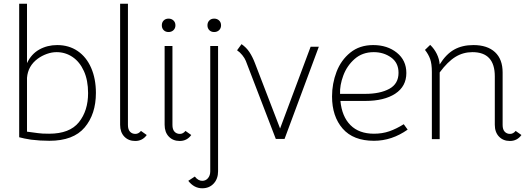

<svg xmlns="http://www.w3.org/2000/svg" viewBox="-20 -747 2836 1031"><path d="M147 3Q108 -3 83 -10V-727H125V-408Q148 -457 191 -481Q234 -505 287 -505Q350 -505 397 -473Q444 -441 469.5 -382.5Q495 -324 495 -248Q495 -134 434.5 -62.5Q374 9 245 9Q195 9 147 3ZM453 -247Q453 -316 430.5 -365.5Q408 -415 369.5 -441Q331 -467 284 -467Q258 -467 231.5 -457.5Q205 -448 183 -432Q130 -393 125 -329V-40L185 -32Q204 -29 244 -29Q354 -29 403.5 -90.5Q453 -152 453 -247Z M707 -28Q724 -28 737 -44L768 -22Q745 10 706 10Q670 10 647.5 -13.5Q625 -37 625 -77V-727H667V-76Q667 -52 678 -40Q689 -28 707 -28Z M946 -28Q963 -28 976 -44L1007 -22Q984 10 945 10Q909 10 886.5 -13.5Q864 -37 864 -77V-500H906V-76Q906 -52 917 -40Q928 -28 946 -28ZM849 -611Q849 -627 859 -637Q869 -647 885 -647Q901 -647 911.5 -637Q922 -627 922 -611Q922 -595 911.5 -585Q901 -575 885 -575Q869 -575 859 -585Q849 -595 849 -611Z M991 224 1026 201Q1044 224 1066 224Q1085 224 1097 209.5Q1109 195 1109 173V-500H1151V173Q1151 213 1127.5 238.5Q1104 264 1066 264Q1022 264 991 224ZM1094 -611Q1094 -627 1104 -637Q1114 -647 1130 -647Q1146 -647 1156.5 -637Q1167 -627 1167 -611Q1167 -595 1156.5 -585Q1146 -575 1130 -575Q1114 -575 1104 -585Q1094 -595 1094 -611Z M1253 -477 1277 -510Q1303 -492 1319.5 -467Q1336 -442 1349 -408L1484 -57L1648 -496H1692L1508 -1H1461L1300 -420Q1294 -435 1281 -451Q1268 -467 1253 -477Z M1763 -229Q1763 -298 1787 -361Q1811 -424 1861 -464.5Q1911 -505 1984 -505Q2060 -505 2111 -464Q2162 -423 2162 -355Q2162 -283 2102.5 -244Q2043 -205 1941 -205H1808Q1816 -121 1862 -75Q1908 -29 1988 -29Q2033 -29 2070.5 -42Q2108 -55 2148 -80L2169 -51Q2084 9 1988 9Q1877 9 1820 -56.5Q1763 -122 1763 -229ZM2120 -356Q2120 -410 2080 -438.5Q2040 -467 1987 -467Q1926 -467 1884.5 -430.5Q1843 -394 1823.5 -341.5Q1804 -289 1806 -243H1941Q2021 -243 2070.5 -270Q2120 -297 2120 -356Z M2780 -22Q2757 10 2718 10Q2682 10 2659.5 -13.5Q2637 -37 2637 -77V-337Q2637 -467 2517 -467Q2467 -467 2425.5 -441.5Q2384 -416 2341 -358V0H2299V-360Q2299 -404 2290 -429.5Q2281 -455 2262 -479L2290 -506Q2312 -485 2325.5 -457.5Q2339 -430 2341 -401Q2375 -456 2418.5 -480.5Q2462 -505 2522 -505Q2597 -505 2638 -467Q2679 -429 2679 -358V-76Q2679 -52 2690 -40Q2701 -28 2719 -28Q2736 -28 2749 -44Z"/></svg>

Font: Bellota Light
Style: Regular
Weight: 300
Designer: Kemie Guaida
Foundry: Kemie Guaida
Version: Version 4.001